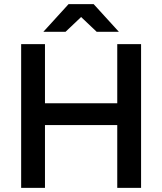

<svg xmlns="http://www.w3.org/2000/svg" viewBox="-20 -915 790 935"><path d="M83 0V-700H199V-412H551V-700H667V0H551V-306H199V0ZM451 -760 315 -889V-895H436L559 -760ZM191 -760 314 -895H435V-889L299 -760Z"/></svg>

Font: Figtree Light SemiBold
Style: Regular
Weight: 600
Version: Version 2.002